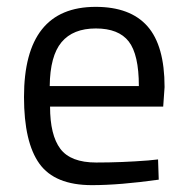

<svg xmlns="http://www.w3.org/2000/svg" viewBox="-20 -530 545 560"><path d="M412 -62 441 -65 443 -6Q329 10 248 10Q140 10 95 -52.5Q50 -115 50 -247Q50 -510 259 -510Q360 -510 410 -453.5Q460 -397 460 -276L456 -219H126Q126 -136 156 -96Q186 -56 260.5 -56Q335 -56 412 -62ZM385 -279Q385 -371 355.5 -409Q326 -447 259.5 -447Q193 -447 159.5 -407Q126 -367 125 -279Z"/></svg>

Font: Titillium-CLs Web
Style: CLs-Regular
Weight: 400
Version: Version 1.002;PS 57.000;hotconv 1.0.70;makeotf.lib2.5.55311